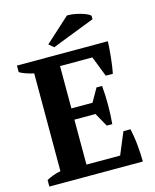

<svg xmlns="http://www.w3.org/2000/svg" viewBox="-130 -985 865 1073"><g transform="rotate(-15 302.0 -449.0)"><path d="M546 -700Q544 -655 539 -607Q534 -559 526 -517H485L439 -635H252V-390H374L418 -467H450Q455 -418 455 -358Q455 -298 450 -246H418L374 -325H252V-65H447L500 -192H541Q545 -173 549 -149Q553 -125 555.5 -99.5Q558 -74 559.5 -48Q561 -22 561 0H20V-38Q37 -47 58 -55Q79 -63 102 -67V-633Q82 -637 59.5 -644.5Q37 -652 20 -662V-700ZM362 -898Q366 -898 370 -898Q382 -898 398 -896Q418 -893 438 -887.5Q458 -882 473.5 -875Q489 -868 495 -861V-841L248 -745L220 -769Z"/></g></svg>

Font: PTSerif
Style: Bold
Weight: 700
Designer: A.Korolkova, O.Umpeleva, V.Yefimov
Foundry: ParaType Ltd
Version: Version 1.000W OFL; ttfautohint (v1.2) -l 8 -r 50 -G 200 -x 